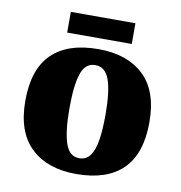

<svg xmlns="http://www.w3.org/2000/svg" viewBox="-79 -765 799 849"><g transform="rotate(10 320.0 -341.0)"><path d="M318 10Q189 10 115 -60Q41 -130 41 -271Q41 -412 112 -481.5Q183 -551 321 -551Q450 -551 524 -481.5Q598 -412 598 -271Q598 -130 527 -60Q456 10 318 10ZM320 -61Q350 -61 368 -85Q386 -109 393.5 -156Q401 -203 401 -271Q401 -375 382.5 -427Q364 -479 319 -479Q274 -479 256.5 -427Q239 -375 239 -271Q239 -168 257 -114.5Q275 -61 320 -61ZM171 -599V-692H461V-599Z"/></g></svg>

Font: Noto Serif Khmer Black
Style: Regular
Weight: 900
Version: Version 2.003